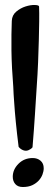

<svg xmlns="http://www.w3.org/2000/svg" viewBox="-20 -666 210 770"><path d="M54.7 -77.1Q47.9 -130.9 43.5 -175.8Q39.1 -220.7 37.1 -252Q34.2 -289.1 33.2 -318.4Q30.3 -354.5 28.3 -391.6Q26.4 -428.7 25.9 -462.9Q25.4 -497.1 25.9 -527.8Q26.4 -558.6 27.3 -582Q28.3 -605.5 45.4 -619.6Q62.5 -633.8 82.5 -640.1Q102.5 -646.5 119.6 -646Q136.7 -645.5 136.7 -639.6Q137.7 -616.2 137.2 -578.6Q136.7 -541 135.7 -504.9Q134.8 -462.9 132.8 -417Q130.9 -369.1 127 -314.5Q124 -267.6 120.1 -206.1Q116.2 -144.5 110.4 -75.2Q106.4 -70.3 102.1 -67.9Q97.7 -65.4 93.8 -63.5Q88.9 -61.5 84 -61.5Q78.1 -61.5 73.2 -63.5Q62.5 -67.4 54.7 -77.1ZM111.3 -32.2Q129.9 -32.2 142.6 -21.5Q155.3 -10.7 155.3 8.8Q155.3 20.5 150.4 33.7Q145.5 46.9 135.3 58.1Q125 69.3 109.4 76.7Q93.8 84 71.3 84Q51.8 84 41.5 72.3Q31.2 60.5 31.2 43Q31.2 13.7 54.2 -9.3Q77.1 -32.2 111.3 -32.2Z"/></svg>

Font: Rancho
Style: Regular
Weight: 400
Designer: Font Diner, Inc
Foundry: Font Diner, Inc
Version: Version 1.001